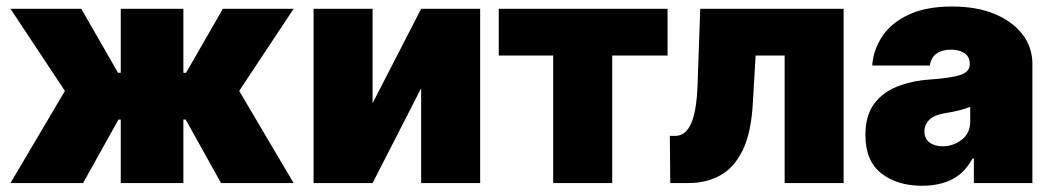

<svg xmlns="http://www.w3.org/2000/svg" viewBox="-20 -573 3296 601"><path d="M12.8 0 183.2 -288.4 12.8 -545.5H234.4L349.4 -345.2H358V-545.5H554V-345.2H562.5L677.6 -545.5H899.1L728.7 -288.4L899.1 0H671.9L561.1 -198.9H554V0H358V-198.9H350.9L240.1 0Z M1146.3 -250 1298.3 -545.5H1483V0H1298.3V-296.9L1146.3 0H961.6V-545.5H1146.3Z M1541.2 -399.1V-545.5H2069.6V-399.1H1896.3V0H1711.6V-399.1Z M2078.1 0 2076.7 -147.7H2093.8Q2125.7 -147.7 2142.9 -185.4Q2160.2 -223 2163.4 -304L2171.9 -545.5H2620.7V0H2436.1V-399.1H2345.2L2336.6 -251.4Q2331.7 -158.4 2305 -103.3Q2278.4 -48.3 2234.7 -24.1Q2191.1 0 2134.9 0Z M2866.5 8.5Q2788.4 8.5 2738.6 -30.4Q2688.9 -69.2 2688.9 -150.6Q2688.9 -210.6 2715.6 -247.2Q2742.2 -283.7 2787.6 -301.8Q2833.1 -320 2889.2 -323.9Q2958.1 -328.8 2986.9 -338.6Q3015.6 -348.4 3015.6 -372.2V-373.6Q3015.6 -394.9 2999.3 -406.2Q2983 -417.6 2957.4 -417.6Q2929.3 -417.6 2911.8 -405.4Q2894.2 -393.1 2890.6 -367.9H2710.2Q2713.8 -417.6 2742 -459.7Q2770.2 -501.8 2824.6 -527.2Q2878.9 -552.6 2960.2 -552.6Q3038.4 -552.6 3094.6 -528.8Q3150.9 -505 3181.3 -464.5Q3211.6 -424 3211.6 -373.6V0H3028.4V-76.7H3024.1Q2999.3 -30.9 2959.5 -11.2Q2919.7 8.5 2866.5 8.5ZM2930.4 -115.1Q2963.8 -115.1 2990.4 -135.5Q3017 -155.9 3017 -193.2V-238.6Q2987.9 -226.6 2938.9 -218.8Q2904.8 -213.4 2889.2 -198.2Q2873.6 -182.9 2873.6 -161.9Q2873.6 -139.2 2889.6 -127.1Q2905.5 -115.1 2930.4 -115.1Z"/></svg>

Font: Inter UI Black
Style: Regular
Weight: 900
Designer: Rasmus Andersson
Foundry: rsms
Version: 3.2;8d6f07862